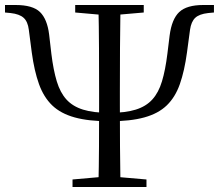

<svg xmlns="http://www.w3.org/2000/svg" viewBox="-26 -748 876 768"><path d="M412 -262.9Q328.3 -262.9 272.5 -278.4Q216.8 -293.8 182.7 -326.6Q148.7 -359.4 129.9 -411.8Q111.1 -464.3 101.1 -538L89.3 -628.8Q85.3 -661.4 68.7 -676.6Q52.1 -691.8 16.7 -695.8L-6 -698V-728H36.3Q104.9 -728 133.9 -699.9Q162.9 -671.7 170.5 -610.1L179.5 -532.6Q187.5 -467.7 201.1 -422.7Q214.7 -377.7 239.7 -350.1Q264.8 -322.4 306.2 -309.5Q347.6 -296.6 412 -296.6Q475.5 -296.6 516.9 -309.5Q558.3 -322.4 583.3 -350.1Q608.4 -377.7 621.9 -422.7Q635.5 -467.7 643.5 -532.6L652.5 -605.9Q661.1 -671.7 691 -699.9Q721 -728 787.2 -728H829.8V-698L806.4 -695.8Q770.9 -691.8 754.8 -676.6Q738.7 -661.4 734.1 -628.8L721.9 -538Q711.9 -464.3 693.5 -411.8Q675.1 -359.4 641.2 -326.6Q607.3 -293.8 551.5 -278.4Q495.7 -262.9 412 -262.9ZM367.6 0Q369.6 -83.6 370 -161.7Q370.4 -239.8 370.4 -325.7V-379.9Q370.4 -464 370 -554.4Q369.6 -644.8 367.6 -728H455.9Q454.5 -645.2 454 -555.1Q453.5 -465 453.5 -379.9V-325.9Q453.5 -241.8 454 -162.9Q454.5 -84.1 455.9 0ZM264.1 0V-30.1L400.6 -42.1H421.3L559.9 -30.1V0ZM274.8 -698V-728H549V-698L421.3 -686.9H400.6Z"/></svg>

Font: Noto Serif KR
Style: Regular
Weight: 200
Designer: Ryoko NISHIZUKA 西塚涼子 (kana & ideographs); Frank Grießhammer (Latin, Greek & Cyrillic); Wenlong ZHANG 张文龙 (bopomofo); San
Foundry: Adobe
Version: Version 2.001;hotconv 1.1.0;makeotfexe 2.6.0